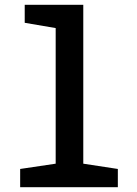

<svg xmlns="http://www.w3.org/2000/svg" viewBox="-20 -780 570 800"><path d="M64 0V-76L212 -98V-663L83 -685V-760H327V-98L471 -76V0Z"/></svg>

Font: Noto Sans Mono Condensed SemiBold
Style: Regular
Weight: 600
Width: 3
Designer: Monotype Design Team
Foundry: Monotype Imaging Inc.
Version: Version 2.014